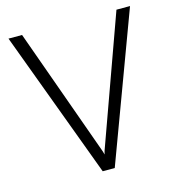

<svg xmlns="http://www.w3.org/2000/svg" viewBox="-106 -803 829 895"><g transform="rotate(-15 308.5 -355.5)"><path d="M308.6 -73.2 304.2 -88.9 81.1 -710.9H15.6L279.8 0H337.9L602.1 -710.9H536.6L312.5 -88.9Z"/></g></svg>

Font: Vazirmatn ExtraLight
Style: Regular
Weight: 200
Designer: Saber Rastikerdar
Foundry: Saber Rastikerdar
Version: Version 33.003